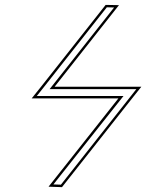

<svg xmlns="http://www.w3.org/2000/svg" viewBox="-20 -691 600 788"><path d="M522 -287.1 234.4 77.1 179.2 75.2 465.8 -287.1H109.9L148.4 -335L413.6 -670.9L468.3 -669.9L204.1 -335H560.1ZM514.2 -293 539.6 -325.2H183.6L448.2 -660.2L418.5 -661.1L156.2 -328.6L130.9 -296.9H486.8L199.2 65.9L230 66.9Z"/></svg>

Font: Linux Biolinum Outline O
Style: Italic
Weight: 400
Italic angle: -12°
Designer: Philipp H. Poll
Foundry: Philipp H. Poll
Version: Version 0.6.2